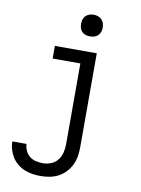

<svg xmlns="http://www.w3.org/2000/svg" viewBox="-102 -811 803 1092"><g transform="rotate(10 300.0 -265.0)"><path d="M210 213Q186 213 162.5 209.5Q139 206 117 197Q95 188 76 172.5Q57 157 44.5 137Q32 117 25 94Q18 71 18 47H100Q101 67 109.5 86Q118 105 134 117.5Q150 130 170 134.5Q190 139 210 139Q234 139 257 130Q280 121 295 102Q310 83 316 58.5Q322 34 322 10V-457H162V-530H404V10Q404 37 400 63.5Q396 90 384.5 114Q373 138 354.5 158Q336 178 312.5 190.5Q289 203 262.5 208Q236 213 210 213ZM349 -618Q336 -618 324 -621.5Q312 -625 303 -634Q294 -643 290.5 -655Q287 -667 287 -680Q287 -693 290.5 -705Q294 -717 303 -726Q312 -735 324 -739Q336 -743 349 -743Q362 -743 374 -739Q386 -735 395 -726Q404 -717 408 -705Q412 -693 412 -680Q412 -667 408 -655Q404 -643 395 -634Q386 -625 374 -621.5Q362 -618 349 -618Z"/></g></svg>

Font: Iosevka Slab Extended
Style: Regular
Weight: 400
Width: 7
Monospace: yes
Designer: Belleve Invis
Foundry: Belleve Invis
Version: Version 11.1.1; ttfautohint (v1.8.3)